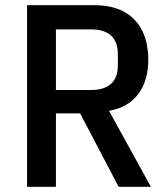

<svg xmlns="http://www.w3.org/2000/svg" viewBox="-20 -718 640 738"><path d="M195 -282H288L436 0H560L399 -292C496 -308 550 -381 550 -488C550 -619 478 -698 345 -698H84V0H195ZM195 -372V-605H329C398 -605 433 -573 433 -510V-467C433 -404 398 -372 329 -372Z"/></svg>

Font: IBM Mono Medium
Style: Regular
Weight: 500
Monospace: yes
Designer: Mike Abbink, Paul van der Laan, Pieter van Rosmalen
Foundry: Bold Monday
Version: Version 2.3